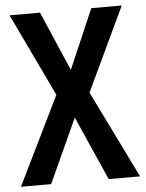

<svg xmlns="http://www.w3.org/2000/svg" viewBox="-52 -756 607 798"><g transform="rotate(-5 251.5 -357.0)"><path d="M500 0H369L251 -267L129 0H3L183 -368L18 -714H145L252 -466L359 -714H486L321 -365Z"/></g></svg>

Font: Noto Sans Ethiopic Condensed SemiBold
Style: Regular
Weight: 600
Width: 3
Designer: Monotype Design Team
Foundry: Monotype Imaging Inc.
Version: Version 2.102; ttfautohint (v1.8.4.7-5d5b)